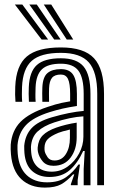

<svg xmlns="http://www.w3.org/2000/svg" viewBox="-20 -820 520 850"><path d="M410.5 0V-404Q410.5 -501.5 373.2 -543.8Q336 -586 249.5 -586Q160.5 -586 120.8 -550.9Q81 -515.8 77.5 -434.8Q77 -419.5 76.9 -402.8Q76.8 -386 78.2 -369.2H48.5Q47 -387 46.9 -401.4Q46.8 -415.8 47.5 -436Q51.2 -530 98.8 -570Q146.2 -610 249.5 -610Q352 -610 396.2 -562.2Q440.5 -514.5 440.5 -404V0ZM350.5 0.2V-72L355 -151.5H348.2Q324.2 -98.2 289 -67.2Q253.8 -36.2 197.8 -36.5Q152 -36.8 122.4 -62.8Q92.8 -88.8 88.2 -142.2Q88 -147.2 87.4 -157.6Q86.8 -168 87.2 -174.5Q91.5 -221.8 119.6 -252.2Q147.8 -282.8 210.5 -301Q287.8 -323.5 350.5 -329V-404Q350.5 -475.8 327.2 -506.9Q304 -538 249.5 -538Q192.2 -538 166 -513.6Q139.8 -489.2 137.5 -433.5Q137 -419 136.8 -403Q136.5 -387 137.8 -369.2H108Q106.8 -388.5 106.9 -404.4Q107 -420.2 107.5 -434Q110.2 -502.5 143.2 -532.2Q176.2 -562 249.5 -562Q319.8 -562 350.1 -525.4Q380.5 -488.8 380.5 -404V0.2ZM178.8 10.5Q114 10.5 74.4 -26.8Q34.8 -64 28.5 -137Q27.8 -146.2 27.2 -159.4Q26.8 -172.5 27.5 -180.2Q32.8 -241.8 70.9 -280.6Q109 -319.5 191.2 -346.8Q210.5 -353.2 224.1 -357.2Q237.8 -361.2 252.8 -364.5Q267.8 -367.8 290.5 -371.5V-404.2Q290.5 -450.2 281.1 -470.1Q271.8 -490 249.5 -490Q222.2 -490 210.4 -475.6Q198.5 -461.2 197.2 -429.5Q197 -424.2 196.8 -406Q196.5 -387.8 197.2 -369.2H167.5Q166.5 -391.5 166.9 -406.9Q167.2 -422.2 167.5 -432.8Q169.5 -479 190.2 -496.5Q211 -514 249.5 -514Q288 -514 304.2 -488.5Q320.5 -463 320.5 -404.2V-350.8Q283.5 -345.2 256.8 -339.1Q230 -333 201 -324Q127.2 -300.8 94.8 -266Q62.2 -231.2 57.5 -177.8Q57 -170.5 57.4 -159.2Q57.8 -148 58.5 -139.5Q63.8 -77.2 97.8 -45Q131.8 -12.8 188.5 -12.8Q240.8 -12.8 273 -35.9Q305.2 -59 327.2 -91.5H334L323.8 -22.5V0H294L293.5 -4L308.8 -48H303.2Q276.8 -18.5 250.5 -4Q224.2 10.5 178.8 10.5ZM209 -60Q247.8 -60 279.5 -82.6Q311.2 -105.2 330.2 -140.8Q349.2 -176.2 349.2 -214.8V-305Q290.8 -301.5 220 -278Q173.2 -262.5 146.5 -238Q119.8 -213.5 117 -169.5Q116.8 -162.8 117.4 -155.9Q118 -149 118.2 -144.8Q121.8 -104 145.2 -82Q168.8 -60 209 -60ZM216.8 -86Q185.8 -86 169.4 -105.1Q153 -124.2 148 -147.5Q146.2 -157.2 146.8 -166.5Q149.5 -201 169.6 -221.1Q189.8 -241.2 229 -255Q248.8 -262 272.8 -267.9Q296.8 -273.8 319.5 -277V-212Q319.5 -158.5 292.5 -122.2Q265.5 -86 216.8 -86ZM221.2 -109.5Q253.8 -109.5 271.6 -137.9Q289.5 -166.2 289.5 -209.2V-246.5Q252.8 -237.8 238.5 -232Q205.2 -218.2 191.4 -204Q177.5 -189.8 177 -166.8Q177 -162 177 -158.1Q177 -154.2 178 -150Q181 -137.8 190.9 -123.6Q200.8 -109.5 221.2 -109.5ZM164.2 -645 45.8 -800H78.8L193 -645ZM220 -645 109.8 -800H142.8L248.5 -645ZM275.5 -645 173.8 -800H206.8L304.2 -645Z"/></svg>

Font: Big Shoulders Inline Display Black
Style: Regular
Weight: 900
Designer: Patric King
Foundry: XO Type Co
Version: Version 1.000